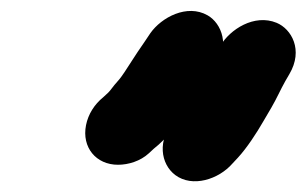

<svg xmlns="http://www.w3.org/2000/svg" viewBox="-20 -743 568 356"><path d="M411.1 -439.9 421.1 -450.6C437.7 -468.6 455.6 -496 468 -517.6L483.2 -543.5C493.6 -561.4 499.7 -576.1 509 -592.6L516.5 -605.5C543 -650.3 520.4 -689.3 492.9 -700.7C451.4 -717.8 406.5 -688.4 388.8 -658.5L381.2 -645.4C357.2 -603.7 340.6 -563.6 314 -532.9L303.6 -520.9C270.7 -483 277.9 -438.8 305 -418.4C336.8 -394.7 385.6 -410.4 411.1 -439.9ZM198.8 -437.5C218.1 -437.5 240.3 -444.3 255.9 -458.7L265.2 -467.3C277.5 -477 288.9 -488.4 296.7 -499.8C322.6 -530 344.9 -566 366.8 -598.7L378.1 -615.5C407.6 -657.6 391 -699.7 364.9 -714.6C326.8 -736.3 279.3 -710.7 258.8 -681.5L247.4 -664.5C239.2 -652.7 231.1 -640.7 224.4 -630.1C214.5 -615.2 207 -602 198.1 -592.3C189.3 -582.7 184.8 -575.1 180.7 -571.3L171.4 -562.7C155.1 -549.5 143.6 -531.4 139.5 -511C131.3 -469.8 158.1 -437.5 198.8 -437.5Z"/></svg>

Font: Smoothie
Style: SeBdIt
Weight: 600
Foundry: Cannot Into Space Fonts
Version: Version 0.8